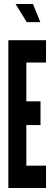

<svg xmlns="http://www.w3.org/2000/svg" viewBox="-20 -935 278 955"><path d="M21.5 0H209V-111H111V-313H181.5V-431H111V-624H209V-735H21.5ZM113 -825H180.5L144 -915H57.5Z"/></svg>

Font: League Gothic SemiCondensed
Style: Regular
Weight: 400
Width: 4
Designer: The League of Moveable Type
Version: Version 1.600; ttfautohint (v1.8.3)